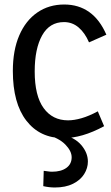

<svg xmlns="http://www.w3.org/2000/svg" viewBox="-20 -601 494 852"><path d="M261 12Q157 12 97 -65.5Q37 -143 37 -286Q37 -378 65.5 -444Q94 -510 145.5 -545.5Q197 -581 265 -581Q329 -581 376 -547.5Q423 -514 452 -447L375 -413Q357 -455 329 -479Q301 -503 264 -503Q200 -503 167 -444Q134 -385 134 -284Q134 -176 173.5 -121.5Q213 -67 282 -67Q309 -67 342 -76.5Q375 -86 414 -107L442 -41Q392 -14 347 -1Q302 12 261 12ZM223 231Q211 231 198 229.5Q185 228 172 225L174 157Q184 158 193 159.5Q202 161 211 161Q251 161 274.5 144Q298 127 298 97Q298 69 269.5 40Q241 11 183 -5L251 -6Q311 8 340.5 42.5Q370 77 370 116Q370 145 353.5 171.5Q337 198 304 214.5Q271 231 223 231Z"/></svg>

Font: Yaldevi Medium
Style: Regular
Weight: 500
Designer: Sol Matas, Rajitha Manaperi, Kosala Senevirathne
Foundry: Mooniak
Version: Version 1.100